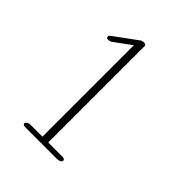

<svg xmlns="http://www.w3.org/2000/svg" viewBox="-143 -814 614 614"><g transform="rotate(45 164.0 -507.0)"><path d="M236.3 -287.1C236.3 -291 231.9 -293.9 226.1 -293.9H161.1V-730.5C161.1 -734.4 156.2 -736.8 151.4 -736.8C147.5 -736.8 142.6 -735.8 139.2 -733.4L60.1 -675.3C57.1 -673.3 55.7 -670.4 55.7 -668C55.7 -658.7 71.3 -661.1 77.6 -665.5L134.8 -707.5V-293.9H79.6C72.8 -293.9 65.9 -290 64 -285.2C62 -280.3 66.4 -276.4 73.2 -276.4H219.7C226.6 -276.4 236.3 -280.3 236.3 -287.1Z"/></g></svg>

Font: WireWyrm
Style: Light
Weight: 200
Version: Version 001.000